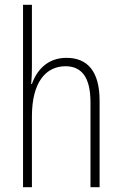

<svg xmlns="http://www.w3.org/2000/svg" viewBox="-20 -780 507 800"><path d="M113 -503V-760H76V0H113V-295C113 -439 172 -504 253 -504C317 -504 357 -462 357 -354V0H395V-360C395 -481 346 -539 257 -539C176 -539 132 -485 113 -430H110C112 -454 113 -473 113 -503Z"/></svg>

Font: Noto Sans Georgian Condensed ExtraLight
Style: Regular
Weight: 200
Width: 3
Designer: Monotype Design Team, Akaki Razmadze
Foundry: Google LLC
Version: Version 2.005